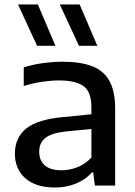

<svg xmlns="http://www.w3.org/2000/svg" viewBox="-20 -828 604 857"><path d="M225.5 9Q140 9 93.2 -32.2Q46.5 -73.5 46.5 -142Q46.5 -214.5 97.8 -255Q149 -295.5 263.5 -305.5L388 -318V-348Q388 -418.5 352.5 -443.8Q317 -469 243 -469Q209.5 -469 168 -463Q126.5 -457 86 -444V-527Q125 -540 171.5 -546.2Q218 -552.5 259 -552.5Q338 -552.5 390 -533Q442 -513.5 468 -467.5Q494 -421.5 494 -341.5V0H403.5L396 -58.5H390Q362 -26 318.5 -8.5Q275 9 225.5 9ZM155 -151.5Q155 -112 179.8 -90Q204.5 -68 255.5 -68Q290.5 -68 325.2 -81.5Q360 -95 388 -124.5V-252.5L272 -241Q209 -234 182 -212Q155 -190 155 -151.5ZM332.5 -623.5 247 -808H335.5L414.5 -623.5ZM145.5 -623.5 60.5 -808H149L227.5 -623.5Z"/></svg>

Font: Encode Sans SmExp Md
Style: Regular
Weight: 500
Width: 6
Designer: Multiple Designers
Foundry: Impallari Type
Version: Version 3.002; ttfautohint (v1.8.3) -l 8 -r 50 -G 200 -x 14 